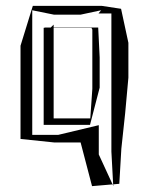

<svg xmlns="http://www.w3.org/2000/svg" viewBox="-20 -473 489 655"><path d="M387 154 394 34 407 -87 418 -208V-327L393 -443L327 -453H92L50 -317V1L165 13H255L294 162L364 156L317 54V-46L179 -13H90V-438L164 -423H255L325 -438L316 -427H360V44L366 156ZM315 -379H163V-389L153 -379H134L129 -378V-47H287L320 -174V-277ZM295 -372V-170L288 -69H163V-378H292ZM367 161V162L364 156H366Z"/></svg>

Font: Quebrada
Style: Regular
Weight: 400
Designer: deFharo
Foundry: deFharo
Version: Version 1.034 2012